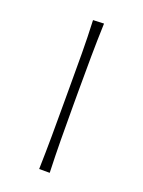

<svg xmlns="http://www.w3.org/2000/svg" viewBox="-103 -548 446 599"><g transform="rotate(20 120.0 -248.0)"><path d="M103 0Q104.5 -56.5 104.8 -108.5Q105 -160.5 105 -221V-271Q105 -332 104.8 -385Q104.5 -438 102 -494L138 -495.5Q136 -439 135.5 -385.5Q135 -332 135 -271V-221Q135 -160.5 135.5 -108.5Q136 -56.5 138 0Z"/></g></svg>

Font: Commissioner Flair Thin
Style: Regular
Weight: 100
Designer: Kostas Bartsokas
Foundry: Kostas Bartsokas
Version: Version 1.000; ttfautohint (v1.8.3)